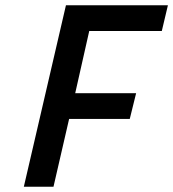

<svg xmlns="http://www.w3.org/2000/svg" viewBox="-20 -705 654 725"><path d="M70 0 229 -685H614L591 -588H317L264 -353H494L470 -256H241L182 0Z"/></svg>

Font: Titillium Web
Style: SemiBold Italic
Weight: 600
Italic angle: -13°
Version: Version 1.001;PS 57.000;hotconv 1.0.70;makeotf.lib2.5.55311